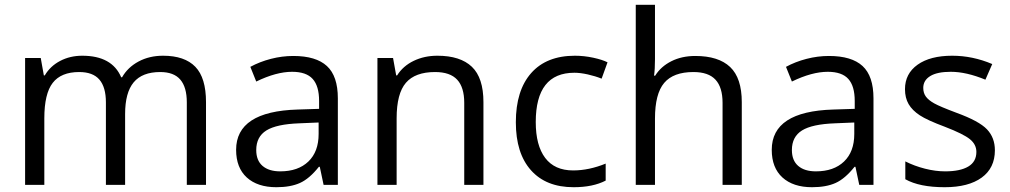

<svg xmlns="http://www.w3.org/2000/svg" viewBox="-20 -780 4263 810"><path d="M768.1 0V-348.1Q768.1 -412.1 740.7 -444.1Q713.4 -476.1 655.8 -476.1Q580.1 -476.1 543.9 -432.6Q507.8 -389.2 507.8 -298.8V0H426.8V-348.1Q426.8 -412.1 399.4 -444.1Q372.1 -476.1 314 -476.1Q237.8 -476.1 202.4 -430.4Q167 -384.8 167 -280.8V0H85.9V-535.2H151.9L165 -461.9H168.9Q191.9 -501 233.6 -522.9Q275.4 -544.9 327.1 -544.9Q452.6 -544.9 491.2 -454.1H495.1Q519 -496.1 564.5 -520.5Q609.9 -544.9 668 -544.9Q758.8 -544.9 804 -498.3Q849.1 -451.7 849.1 -349.1V0Z M1345.2 0 1329.1 -76.2H1325.2Q1285.2 -25.9 1245.4 -8.1Q1205.6 9.8 1146 9.8Q1066.4 9.8 1021.2 -31.2Q976.1 -72.3 976.1 -147.9Q976.1 -310.1 1235.4 -317.9L1326.2 -320.8V-354Q1326.2 -417 1299.1 -447Q1272 -477.1 1212.4 -477.1Q1145.5 -477.1 1061 -436L1036.1 -498Q1075.7 -519.5 1122.8 -531.7Q1169.9 -543.9 1217.3 -543.9Q1313 -543.9 1359.1 -501.5Q1405.3 -459 1405.3 -365.2V0ZM1162.1 -57.1Q1237.8 -57.1 1281 -98.6Q1324.2 -140.1 1324.2 -214.8V-263.2L1243.2 -259.8Q1146.5 -256.3 1103.8 -229.7Q1061 -203.1 1061 -147Q1061 -103 1087.6 -80.1Q1114.3 -57.1 1162.1 -57.1Z M1938.5 0V-346.2Q1938.5 -411.6 1908.7 -443.8Q1878.9 -476.1 1815.4 -476.1Q1731.4 -476.1 1692.4 -430.7Q1653.3 -385.3 1653.3 -280.8V0H1572.3V-535.2H1638.2L1651.4 -461.9H1655.3Q1680.2 -501.5 1725.1 -523.2Q1770 -544.9 1825.2 -544.9Q1921.9 -544.9 1970.7 -498.3Q2019.5 -451.7 2019.5 -349.1V0Z M2399.9 9.8Q2283.7 9.8 2220 -61.8Q2156.2 -133.3 2156.2 -264.2Q2156.2 -398.4 2220.9 -471.7Q2285.6 -544.9 2405.3 -544.9Q2443.8 -544.9 2482.4 -536.6Q2521 -528.3 2543 -517.1L2518.1 -448.2Q2491.2 -459 2459.5 -466.1Q2427.7 -473.1 2403.3 -473.1Q2240.2 -473.1 2240.2 -265.1Q2240.2 -166.5 2280 -113.8Q2319.8 -61 2397.9 -61Q2464.8 -61 2535.2 -89.8V-18.1Q2481.4 9.8 2399.9 9.8Z M3028.3 0V-346.2Q3028.3 -411.6 2998.5 -443.8Q2968.8 -476.1 2905.3 -476.1Q2820.8 -476.1 2782 -430.2Q2743.2 -384.3 2743.2 -279.8V0H2662.1V-759.8H2743.2V-529.8Q2743.2 -488.3 2739.3 -460.9H2744.1Q2768.1 -499.5 2812.3 -521.7Q2856.4 -543.9 2913.1 -543.9Q3011.2 -543.9 3060.3 -497.3Q3109.4 -450.7 3109.4 -349.1V0Z M3605 0 3588.9 -76.2H3585Q3544.9 -25.9 3505.1 -8.1Q3465.3 9.8 3405.8 9.8Q3326.2 9.8 3281 -31.2Q3235.8 -72.3 3235.8 -147.9Q3235.8 -310.1 3495.1 -317.9L3585.9 -320.8V-354Q3585.9 -417 3558.8 -447Q3531.7 -477.1 3472.2 -477.1Q3405.3 -477.1 3320.8 -436L3295.9 -498Q3335.4 -519.5 3382.6 -531.7Q3429.7 -543.9 3477.1 -543.9Q3572.8 -543.9 3618.9 -501.5Q3665 -459 3665 -365.2V0ZM3421.9 -57.1Q3497.6 -57.1 3540.8 -98.6Q3584 -140.1 3584 -214.8V-263.2L3502.9 -259.8Q3406.2 -256.3 3363.5 -229.7Q3320.8 -203.1 3320.8 -147Q3320.8 -103 3347.4 -80.1Q3374 -57.1 3421.9 -57.1Z M4177.2 -146Q4177.2 -71.3 4121.6 -30.8Q4065.9 9.8 3965.3 9.8Q3858.9 9.8 3799.3 -23.9V-99.1Q3837.9 -79.6 3882.1 -68.4Q3926.3 -57.1 3967.3 -57.1Q4030.8 -57.1 4064.9 -77.4Q4099.1 -97.7 4099.1 -139.2Q4099.1 -170.4 4072 -192.6Q4044.9 -214.8 3966.3 -245.1Q3891.6 -272.9 3860.1 -293.7Q3828.6 -314.5 3813.2 -340.8Q3797.9 -367.2 3797.9 -403.8Q3797.9 -469.2 3851.1 -507.1Q3904.3 -544.9 3997.1 -544.9Q4083.5 -544.9 4166 -509.8L4137.2 -443.8Q4056.6 -477.1 3991.2 -477.1Q3933.6 -477.1 3904.3 -459Q3875 -440.9 3875 -409.2Q3875 -387.7 3886 -372.6Q3897 -357.4 3921.4 -343.8Q3945.8 -330.1 4015.1 -304.2Q4110.4 -269.5 4143.8 -234.4Q4177.2 -199.2 4177.2 -146Z"/></svg>

Font: f0_57812 
Style: Regular
Weight: 400
Foundry: Ascender Corporation
Version: Version 1.10